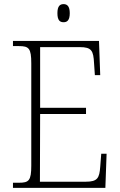

<svg xmlns="http://www.w3.org/2000/svg" viewBox="-20 -913 584 933"><path d="M289 -805C306 -805 319 -814 319 -849C319 -883 306 -893 289 -893C271 -893 259 -883 259 -849C259 -814 271 -805 289 -805ZM43 0H492L498 -166H472L467 -102C463 -48 454 -30 397 -30H174L175 -359H398V-389H175V-684H368C425 -684 434 -667 437 -606L441 -548H467L461 -714H43V-689H72C120 -689 132 -679 132 -605V-108C132 -35 120 -25 72 -25H43Z"/></svg>

Font: Noto Serif Ethiopic SemiCondensed ExtraLight
Style: Regular
Weight: 200
Width: 4
Designer: Monotype Design Team
Foundry: Monotype Imaging Inc.
Version: Version 2.102